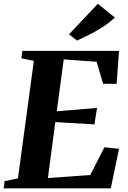

<svg xmlns="http://www.w3.org/2000/svg" viewBox="-32 -1018 690 1038"><path d="M-12 0 -7 -39 65 -53.5 151 -689 84 -702.5 88.5 -743H611.5L598.5 -565H525.5L490.5 -684L312.5 -697L275 -416.5L492.5 -434.5L478.5 -345.5L267 -358L227 -55.5L456 -72L532.5 -222L611.5 -213.5L567 0ZM384.5 -798.5 341 -832.5 497 -997.5 589 -923Q558 -894.5 521.8 -871.2Q485.5 -848 450 -830.2Q414.5 -812.5 384.5 -798.5Z"/></svg>

Font: Merriweather 60pt ExtraBold
Style: Italic
Weight: 800
Italic angle: -7.8°
Version: Version 2.101